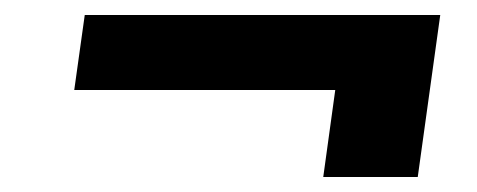

<svg xmlns="http://www.w3.org/2000/svg" viewBox="-20 -340 636 256"><path d="M411 -104H537L567 -320H93L79 -220H427Z"/></svg>

Font: Ronzino Bold
Style: Italic
Weight: 700
Italic angle: -8°
Designer: Nunzio Mazzaferro
Foundry: Collletttivo
Version: Version 1.000;Glyphs 3.3 (3337)